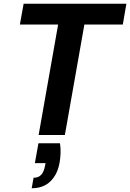

<svg xmlns="http://www.w3.org/2000/svg" viewBox="-20 -720 694 1024"><path d="M186 0 290 -589H86L106 -700H654L635 -589H430L326 0ZM149 284 159 228Q185 228 199.5 212.5Q214 197 220 165L223 150H166L185 44H300Q304 71 303 97Q302 123 298 146Q287 210 249 247Q211 284 149 284Z"/></svg>

Font: DM Sans 18pt ExtraBold
Style: Italic
Weight: 800
Italic angle: -10°
Designer: Colophon Foundry, Jonny Pinhorn
Foundry: Colophon Foundry
Version: Version 4.004;gftools[0.9.30]